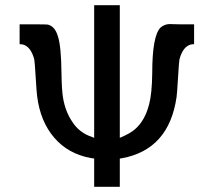

<svg xmlns="http://www.w3.org/2000/svg" viewBox="-20 -714 818 734"><path d="M340 -187V-694H438V-187Q478 -204 495 -219Q534 -252 550 -315Q561 -356 562 -435Q562 -575 593 -608Q609 -622 629 -622Q632 -622 645.5 -621.5Q659 -621 670 -621H722V-545H719Q718 -545 715 -544.5Q712 -544 710 -544Q679 -536 666 -487Q664 -475 660.5 -415.5Q657 -356 655 -343Q626 -142 446 -109L438 -108V0H340V-108L326 -110Q240 -126 187 -188Q134 -250 122 -346Q120 -359 116.5 -417.5Q113 -476 111 -487Q98 -536 67 -544Q65 -544 62 -544.5Q59 -545 58 -545H55V-621H107Q160 -621 163 -620Q191 -613 202 -573Q214 -535 215 -435Q216 -369 221 -340Q230 -287 256 -249Q283 -206 333 -190Z"/></svg>

Font: KaTeX_SansSerif
Style: Regular
Weight: 400
Version: Version 1.1; ttfautohint (v1.3)